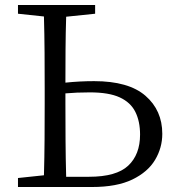

<svg xmlns="http://www.w3.org/2000/svg" viewBox="-20 -749 697 769"><path d="M245 -41H337Q446 -41 493.5 -85.5Q541 -130 541 -210Q541 -263 522 -301Q503 -339 459.5 -359Q416 -379 340 -379Q313 -379 288.5 -378Q264 -377 242 -375V-337Q242 -264 242.5 -189.5Q243 -115 245 -41ZM361 -694 245 -682Q243 -618 242.5 -551.5Q242 -485 242 -418Q299 -424 357 -424Q495 -424 562.5 -365.5Q630 -307 630 -213Q630 -157 601 -108.5Q572 -60 510 -30Q448 0 348 0H52V-36L156 -47Q158 -118 158.5 -191Q159 -264 159 -337V-392Q159 -465 158.5 -538Q158 -611 156 -683L52 -694V-729H361Z"/></svg>

Font: Shippori Mincho TTF
Style: Regular
Weight: 400
Version: Version 2.100